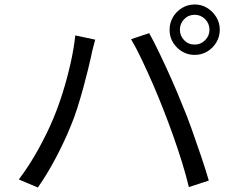

<svg xmlns="http://www.w3.org/2000/svg" viewBox="-20 -830 1040 857"><path d="M783 -697Q783 -670 802 -650.5Q821 -631 849 -631Q876 -631 895.5 -650.5Q915 -670 915 -697Q915 -725 895.5 -744.5Q876 -764 849 -764Q821 -764 802 -744.5Q783 -725 783 -697ZM737 -697Q737 -728 752 -753.5Q767 -779 792.5 -794.5Q818 -810 849 -810Q880 -810 905 -794.5Q930 -779 945.5 -753.5Q961 -728 961 -697Q961 -666 945.5 -640.5Q930 -615 905 -600Q880 -585 849 -585Q803 -585 770 -618Q737 -651 737 -697ZM218 -301Q240 -353 260 -417Q280 -481 295 -547.5Q310 -614 316 -672L405 -653Q401 -637 395.5 -617Q390 -597 387 -580Q382 -557 373 -520Q364 -483 352 -439Q340 -395 326 -350.5Q312 -306 296 -268Q268 -199 229.5 -126Q191 -53 149 7L64 -29Q111 -91 151.5 -164.5Q192 -238 218 -301ZM710 -339Q690 -391 664.5 -450Q639 -509 613 -563.5Q587 -618 565 -655L646 -682Q666 -646 692 -592Q718 -538 744.5 -478.5Q771 -419 792 -366Q813 -317 835.5 -254Q858 -191 878.5 -130Q899 -69 912 -24L823 5Q811 -46 792.5 -105.5Q774 -165 752.5 -225.5Q731 -286 710 -339Z"/></svg>

Font: Go Noto Current
Style: Regular
Weight: 400
Designer: Monotype Design Team
Foundry: Monotype Imaging Inc.
Version: Version 2.007; ttfautohint (v1.8) -l 8 -r 50 -G 200 -x 14 -D